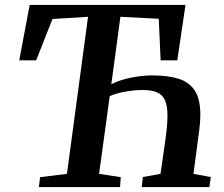

<svg xmlns="http://www.w3.org/2000/svg" viewBox="-20 -763 914 783"><path d="M138.5 0 143.5 -40.5 253 -54 339 -694.5 194 -685.5 127.5 -517H58.5L101 -743H736.5L703 -517H635L627.5 -686.5L471 -694.5L434 -419.5Q470.5 -438 516.2 -446.8Q562 -455.5 601 -455.5Q662.5 -455.5 706.2 -442.5Q750 -429.5 773.5 -395Q797 -360.5 797 -295.5Q797 -282 796 -267.2Q795 -252.5 793 -236.5L769 -54L839.5 -41L834 0H558L562.5 -41L634.5 -54L651.5 -171.5Q657 -208.5 660 -238.2Q663 -268 663 -291.5Q663 -330 653.2 -353Q643.5 -376 621.2 -386Q599 -396 560.5 -396Q540 -396 515.5 -393Q491 -390 467.8 -384.5Q444.5 -379 427.5 -371L384 -54L472.5 -40.5L469.5 0Z"/></svg>

Font: Merriweather 36pt SemiBold
Style: Italic
Weight: 600
Italic angle: -7.8°
Version: Version 2.101